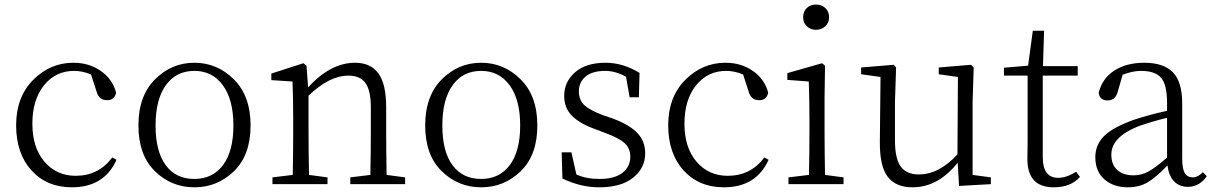

<svg xmlns="http://www.w3.org/2000/svg" viewBox="-20 -797 5256 831"><path d="M465.8 -115.2 484.4 -105.5Q430.7 13.7 291 13.7Q182.6 13.7 116.2 -59.6Q49.8 -132.8 49.8 -254.9Q49.8 -377 123.5 -451.2Q197.3 -525.4 297.9 -525.4Q365.2 -525.4 416 -490.2Q466.8 -455.1 482.4 -396.5Q476.6 -363.3 443.4 -363.3Q407.2 -363.3 397.5 -402.3L374 -474.6Q336.9 -490.2 300.8 -490.2Q220.7 -490.2 170.4 -427.7Q120.1 -365.2 120.1 -261.7Q120.1 -158.2 172.4 -97.2Q224.6 -36.1 307.6 -36.1Q406.2 -36.1 465.8 -115.2Z M992.7 -56.2Q920.9 13.7 821.3 13.7Q721.7 13.7 650.4 -56.2Q579.1 -126 579.1 -253.9Q579.1 -381.8 650.9 -453.6Q722.7 -525.4 821.3 -525.4Q919.9 -525.4 992.2 -453.6Q1064.5 -381.8 1064.5 -253.9Q1064.5 -126 992.7 -56.2ZM821.3 -22.5Q900.4 -22.5 945.3 -82.5Q990.2 -142.6 990.2 -253.9Q990.2 -365.2 944.8 -427.7Q899.4 -490.2 821.3 -490.2Q742.2 -490.2 697.8 -428.2Q653.3 -366.2 653.3 -253.9Q653.3 -141.6 697.3 -82Q741.2 -22.5 821.3 -22.5Z M1653.3 -40 1733.4 -29.3V0H1496.1V-29.3L1583 -40Q1585 -149.4 1585 -226.6V-331.1Q1585 -406.2 1561.5 -438Q1538.1 -469.7 1488.3 -469.7Q1405.3 -469.7 1315.4 -382.8V-226.6Q1315.4 -149.4 1317.4 -40L1397.5 -29.3V0H1159.2V-29.3L1247.1 -40Q1249 -149.4 1249 -226.6V-281.2Q1249 -373 1246.1 -444.3L1154.3 -450.2V-478.5L1293 -523.4L1306.6 -512.7L1313.5 -418.9Q1411.1 -525.4 1516.6 -525.4Q1584 -525.4 1617.7 -479.5Q1651.4 -433.6 1651.4 -333V-226.6Q1651.4 -149.4 1653.3 -40Z M2233.9 -56.2Q2162.1 13.7 2062.5 13.7Q1962.9 13.7 1891.6 -56.2Q1820.3 -126 1820.3 -253.9Q1820.3 -381.8 1892.1 -453.6Q1963.9 -525.4 2062.5 -525.4Q2161.1 -525.4 2233.4 -453.6Q2305.7 -381.8 2305.7 -253.9Q2305.7 -126 2233.9 -56.2ZM2062.5 -22.5Q2141.6 -22.5 2186.5 -82.5Q2231.4 -142.6 2231.4 -253.9Q2231.4 -365.2 2186 -427.7Q2140.6 -490.2 2062.5 -490.2Q1983.4 -490.2 1939 -428.2Q1894.5 -366.2 1894.5 -253.9Q1894.5 -141.6 1938.5 -82Q1982.4 -22.5 2062.5 -22.5Z M2588.9 -298.8 2631.8 -284.2Q2707 -255.9 2739.7 -220.2Q2772.5 -184.6 2772.5 -133.8Q2772.5 -70.3 2720.7 -28.3Q2668.9 13.7 2573.2 13.7Q2493.2 13.7 2414.1 -24.4L2411.1 -137.7H2453.1L2474.6 -42Q2516.6 -22.5 2574.2 -22.5Q2639.6 -22.5 2673.8 -48.8Q2708 -75.2 2708 -118.2Q2708 -154.3 2684.1 -176.8Q2660.2 -199.2 2601.6 -220.7L2552.7 -239.3Q2488.3 -262.7 2455.1 -296.4Q2421.9 -330.1 2421.9 -381.8Q2421.9 -443.4 2469.2 -484.4Q2516.6 -525.4 2600.6 -525.4Q2676.8 -525.4 2748 -481.4L2745.1 -376H2705.1L2689.5 -464.8Q2643.6 -490.2 2599.6 -490.2Q2543.9 -490.2 2514.6 -465.8Q2485.4 -441.4 2485.4 -401.4Q2485.4 -364.3 2508.8 -342.3Q2532.2 -320.3 2588.9 -298.8Z M3288.1 -115.2 3306.6 -105.5Q3252.9 13.7 3113.3 13.7Q3004.9 13.7 2938.5 -59.6Q2872.1 -132.8 2872.1 -254.9Q2872.1 -377 2945.8 -451.2Q3019.5 -525.4 3120.1 -525.4Q3187.5 -525.4 3238.3 -490.2Q3289.1 -455.1 3304.7 -396.5Q3298.8 -363.3 3265.6 -363.3Q3229.5 -363.3 3219.7 -402.3L3196.3 -474.6Q3159.2 -490.2 3123 -490.2Q3043 -490.2 2992.7 -427.7Q2942.4 -365.2 2942.4 -261.7Q2942.4 -158.2 2994.6 -97.2Q3046.9 -36.1 3129.9 -36.1Q3228.5 -36.1 3288.1 -115.2Z M3456.1 -721.7Q3456.1 -747.1 3471.7 -762.2Q3487.3 -777.3 3511.7 -777.3Q3536.1 -777.3 3552.2 -762.2Q3568.4 -747.1 3568.4 -721.7Q3568.4 -698.2 3551.8 -683.1Q3535.2 -668 3511.7 -668Q3488.3 -668 3472.2 -683.1Q3456.1 -698.2 3456.1 -721.7ZM3550.8 -40 3630.9 -29.3V0H3392.6V-29.3L3481.4 -40Q3483.4 -149.4 3483.4 -226.6V-282.2Q3483.4 -365.2 3480.5 -444.3L3387.7 -451.2V-480.5L3538.1 -523.4L3550.8 -512.7L3548.8 -376V-226.6Q3548.8 -149.4 3550.8 -40Z M4189.5 -40 4268.6 -29.3V0L4130.9 7.8L4125 -92.8Q4040 13.7 3929.7 13.7Q3857.4 13.7 3822.3 -31.7Q3787.1 -77.1 3788.1 -183.6L3791 -463.9L3707 -475.6V-504.9L3848.6 -516.6L3858.4 -504.9L3853.5 -355.5V-190.4Q3853.5 -110.4 3878.4 -76.2Q3903.3 -42 3956.1 -42Q4044.9 -42 4124 -128.9L4126 -463.9L4043 -475.6V-504.9L4182.6 -516.6L4194.3 -504.9L4189.5 -355.5Z M4637.7 -53.7 4654.3 -31.2Q4614.3 13.7 4541 13.7Q4423.8 13.7 4426.8 -114.3Q4426.8 -124 4427.2 -149.9Q4427.7 -175.8 4427.7 -196.3V-469.7H4325.2V-503.9L4429.7 -512.7L4450.2 -664.1H4499L4494.1 -510.7H4644.5V-469.7H4493.2V-116.2Q4493.2 -27.3 4560.5 -27.3Q4595.7 -27.3 4637.7 -53.7Z M5031.2 -115.2V-287.1Q4973.6 -273.4 4908.2 -251Q4790 -204.1 4790 -127.9Q4790 -84 4815.9 -61Q4841.8 -38.1 4885.7 -38.1Q4919.9 -38.1 4950.7 -54.7Q4981.4 -71.3 5031.2 -115.2ZM5186.5 -51.8 5203.1 -34.2Q5170.9 11.7 5121.1 11.7Q5084 11.7 5061 -12.7Q5038.1 -37.1 5033.2 -81.1Q4982.4 -28.3 4946.3 -7.3Q4910.2 13.7 4860.4 13.7Q4799.8 13.7 4760.3 -20.5Q4720.7 -54.7 4720.7 -117.2Q4720.7 -170.9 4759.3 -209Q4797.9 -247.1 4892.6 -280.3Q4960 -301.8 5031.2 -317.4V-349.6Q5031.2 -430.7 5005.4 -460.4Q4979.5 -490.2 4918 -490.2Q4882.8 -490.2 4838.9 -473.6L4818.4 -402.3Q4808.6 -362.3 4774.4 -362.3Q4738.3 -362.3 4735.4 -396.5Q4751 -458 4803.2 -491.7Q4855.5 -525.4 4932.6 -525.4Q5016.6 -525.4 5056.6 -483.9Q5096.7 -442.4 5096.7 -349.6V-112.3Q5096.7 -66.4 5107.9 -47.9Q5119.1 -29.3 5142.6 -29.3Q5164.1 -29.3 5186.5 -51.8Z"/></svg>

Font: Bpmf Zihi Serif Light
Style: Light
Weight: 300
Foundry: But Ko
Version: Version 1.320